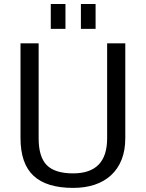

<svg xmlns="http://www.w3.org/2000/svg" viewBox="-20 -912 714 940"><path d="M338.1 7.9Q207.8 7.9 144.1 -51.5Q80.4 -111 80.4 -236.1V-700H169.2V-234.6Q169.2 -143.8 209 -103.5Q248.7 -63.2 338.1 -63.2Q504.5 -63.2 504.5 -234.6V-700H593.4V-236.1Q593.4 -176.1 575.6 -130.9Q557.8 -85.6 524.1 -54.5Q490.4 -23.4 443.5 -7.7Q396.5 7.9 338.1 7.9ZM300.5 -892.3V-770.6H228.6V-892.3ZM448 -892.3V-770.6H376.1V-892.3Z"/></svg>

Font: Pathway Extreme 8pt Thin
Style: Regular
Weight: 100
Designer: Eduardo Rodriguez Tunni
Foundry: Eduardo Rodriguez Tunni
Version: Version 1.000